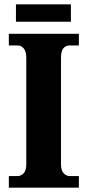

<svg xmlns="http://www.w3.org/2000/svg" viewBox="-20 -871 405 891"><path d="M21 0V-54H62Q77 -54 89.5 -66.5Q102 -79 102 -109V-601Q102 -634 89.5 -647Q77 -660 62 -660H21V-714H346V-660H303Q285 -660 274 -647Q263 -634 263 -600V-110Q263 -81 275 -67.5Q287 -54 303 -54H346V0ZM54 -770V-851H309V-770Z"/></svg>

Font: Noto Serif Ethiopic Condensed ExtraBold
Style: Regular
Weight: 800
Width: 3
Designer: Monotype Design Team
Foundry: Monotype Imaging Inc.
Version: Version 2.102; ttfautohint (v1.8.4.7-5d5b)